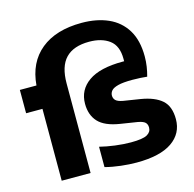

<svg xmlns="http://www.w3.org/2000/svg" viewBox="-117 -937 1075 1066"><g transform="rotate(-15 420.0 -404.0)"><path d="M16.5 -413V-547H112Q122.5 -677 209 -747.5Q295.5 -818 443.5 -818Q530 -818 595.5 -789Q661 -760 697.8 -700Q734.5 -640 734.5 -547.5Q734.5 -517.5 730.2 -489.8Q726 -462 718.5 -435Q700.5 -437 680 -438.2Q659.5 -439.5 634 -439.5Q580 -439.5 551.5 -432Q523 -424.5 512.5 -412Q502 -399.5 502 -384.5Q502 -367.5 513.2 -356.5Q524.5 -345.5 554 -340L652 -324.5Q730.5 -311.5 771 -276Q811.5 -240.5 811.5 -166.5Q811.5 -84 743 -36.8Q674.5 10.5 539.5 10.5Q498 10.5 449.8 5Q401.5 -0.5 359.5 -11.5V-128.5Q399 -118.5 447.2 -112.2Q495.5 -106 537.5 -106Q605.5 -106 630.5 -120Q655.5 -134 655.5 -159.5Q655.5 -179 644.2 -189.5Q633 -200 603 -205.5L504.5 -221Q419.5 -234.5 382.8 -274.2Q346 -314 346 -378.5Q346 -458.5 411.8 -504.8Q477.5 -551 608 -551Q612 -551 617 -551Q617 -558 617 -565.5Q617 -640 572.8 -673Q528.5 -706 456.5 -706Q366.5 -706 321.5 -659.2Q276.5 -612.5 276.5 -514.5V0H110.5V-413Z"/></g></svg>

Font: Encode Sans SmExp
Style: Bold
Weight: 700
Width: 6
Designer: Multiple Designers
Foundry: Impallari Type
Version: Version 3.002; ttfautohint (v1.8.3) -l 8 -r 50 -G 200 -x 14 